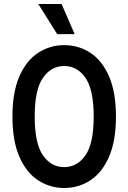

<svg xmlns="http://www.w3.org/2000/svg" viewBox="-20 -926 640 957"><path d="M42 -345Q42 -465 76 -544Q110 -623 169 -662Q228 -701 300 -701Q373 -701 431.5 -662Q490 -623 524 -544Q558 -465 558 -345Q558 -225 524 -146Q490 -67 431.5 -28Q373 11 300 11Q228 11 169 -28Q110 -67 76 -146Q42 -225 42 -345ZM153 -345Q153 -211 194 -152Q235 -93 300 -93Q365 -93 406 -152Q447 -211 447 -345Q447 -479 406 -538Q365 -597 300 -597Q235 -597 194 -538Q153 -479 153 -345ZM171 -906H287L352 -756H265Z"/></svg>

Font: Radio Canada Condensed Medium
Style: Regular
Weight: 500
Width: 3
Designer: Charles Daoud, Etienne Aubert Bonn, Alexandre Saumier Demers, Jacques Le Bailly
Foundry: Radio-Canada
Version: Version 2.104; ttfautohint (v1.8.4.7-5d5b);gftools[0.9.28.de